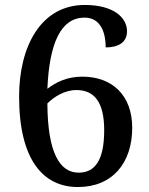

<svg xmlns="http://www.w3.org/2000/svg" viewBox="-20 -744 601 774"><path d="M294 10C434 10 513 -88 513 -229C513 -358 434 -435 312 -435C249 -435 205 -412 171 -386C179 -572 226 -673 321 -673C382 -673 406 -619 406 -553C464 -553 492 -578 492 -618C492 -673 438 -724 322 -724C143 -724 57 -554 57 -355C57 -97 156 10 294 10ZM297 -48C221 -48 172 -128 171 -327C197 -353 240 -381 288 -381C360 -381 400 -333 400 -219C400 -98 363 -48 297 -48Z"/></svg>

Font: Noto Serif Ethiopic Medium
Style: Regular
Weight: 500
Designer: Monotype Design Team
Foundry: Monotype Imaging Inc.
Version: Version 2.102